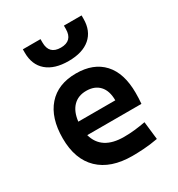

<svg xmlns="http://www.w3.org/2000/svg" viewBox="-186 -904 958 1034"><g transform="rotate(-30 293.0 -387.0)"><path d="M335.4 9.8Q201.7 9.8 129.2 -59.8Q56.6 -129.4 56.6 -259.8Q56.6 -386.7 118.4 -457Q180.2 -527.3 292.5 -527.3Q400.9 -527.3 460.2 -462.9Q519.5 -398.4 519.5 -275.9Q519.5 -240.7 516.6 -209H179.7Q209 -101.6 347.2 -101.6Q381.3 -101.6 414.3 -105.2Q447.3 -108.9 481.4 -115.2L494.1 -3.9Q445.8 4.9 406 7.3Q366.2 9.8 335.4 9.8ZM174.3 -295.9H404.3Q404.3 -355.5 375 -387Q345.7 -418.5 293.5 -418.5Q242.7 -418.5 211.9 -386.7Q181.2 -355 174.3 -295.9ZM293 -604.5Q206.1 -604.5 158.2 -645.5Q110.4 -686.5 110.4 -761.7V-782.7H220.2V-761.7Q220.2 -688 293 -688Q365.7 -688 365.7 -761.7V-782.7H475.6V-761.7Q475.6 -686.5 428 -645.5Q380.4 -604.5 293 -604.5Z"/></g></svg>

Font: CaskaydiaCove NFP SemiBold
Style: Regular
Weight: 600
Designer: Aaron Bell
Foundry: Saja Typeworks
Version: Version 2111.001; VTT 6.35;Nerd Fonts 3.1.1